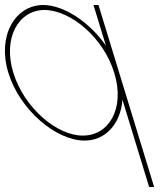

<svg xmlns="http://www.w3.org/2000/svg" viewBox="-77 -573 646 769"><path d="M-43.7 -282C-89 -430 -16.3 -552 95.4 -553C178.5 -553 281 -485.1 347.2 -390.2L300.5 -543L297.4 -553H317.4L320.5 -543L399.1 -286C399.5 -284.7 399.9 -283.3 400.3 -282L537.3 166L540.3 176H520.3L517.3 166L413.5 -173.3C405.9 -77.3 345.5 -9.3 261.4 -10C147.4 -10 1.8 -133 -43.7 -282ZM-23.7 -282C19.4 -141 151.6 -29 255.3 -30C359.1 -30 423.4 -137.8 381.6 -277.7L380.3 -282C337.5 -422 206.9 -532 101.5 -533C-2.5 -533 -66.5 -422 -23.7 -282Z"/></svg>

Font: Nordica Plus
Style: NordicaClassicUltLtCondOpObl
Weight: 300
Version: Version 1.01